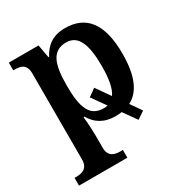

<svg xmlns="http://www.w3.org/2000/svg" viewBox="-181 -679 996 1052"><g transform="rotate(-30 316.5 -153.0)"><path d="M321 191H306C271 191 231 183 231 125V46C231 19 228 -39 224 -72H230C259 -22 305 11 381 11C394 11 407 10 419 8L478 91L525 59L477 -10C546 -45 583 -128 583 -267C583 -460 511 -546 379 -546C301 -546 255 -509 226 -453H222L207 -536H19V-487H28C68 -487 101 -478 101 -418V124C101 183 60 191 25 191H15V240H321ZM231 -267C231 -404 257 -475 346 -475C421 -475 451 -403 451 -267C451 -186 441 -128 417 -95L355 -183L308 -149L370 -62C362 -60 355 -59 346 -59C257 -59 231 -129 231 -267Z"/></g></svg>

Font: Noto Serif Semi
Style: Regular
Weight: 600
Designer: Monotype Design Team
Foundry: Monotype Imaging Inc.
Version: Version 1.002